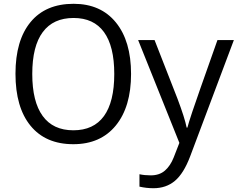

<svg xmlns="http://www.w3.org/2000/svg" viewBox="-20 -745 1249 1005"><path d="M666 -357.9Q666 -186 586.2 -88.1Q506.3 9.8 363.8 9.8Q218.8 9.8 139.9 -86.7Q61 -183.1 61 -358.9Q61 -533.7 139.9 -629.4Q218.8 -725.1 365.2 -725.1Q507.3 -725.1 586.7 -627.4Q666 -529.8 666 -357.9ZM148.9 -357.9Q148.9 -212.9 203.4 -137.9Q257.8 -63 363.8 -63Q470.2 -63 524.2 -137.5Q578.1 -211.9 578.1 -357.9Q578.1 -502.9 524.4 -576.9Q470.7 -650.9 365.2 -650.9Q258.8 -650.9 203.9 -577.1Q148.9 -503.4 148.9 -357.9ZM703.1 -535.2H789.1L909.2 -228Q947.3 -127 957 -77.1H960.9Q966.3 -98.6 986.6 -159.9Q1006.8 -221.2 1118.2 -535.2H1204.1L975.1 74.2Q941.4 163.1 895.5 201.7Q849.6 240.2 783.2 240.2Q746.1 240.2 710 231.9V167Q736.8 172.9 769 172.9Q814.9 172.9 843.5 147.7Q872.1 122.6 889.2 79.1L918.9 2.9Z"/></svg>

Font: XL-Viking
Style: Regular
Weight: 400
Foundry: Ascender Corporation
Version: Version 1.10 March 23, 2015